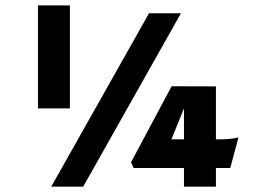

<svg xmlns="http://www.w3.org/2000/svg" viewBox="-20 -699 1035 719"><path d="M122.1 -678.7H241.7V-293H122.1ZM538.1 -649.4H657.7L291.5 0H171.9ZM798.8 -177.2Q844.7 -177.2 871.1 -184.1L872.6 -182.6L842.3 -69.8H788.6V0H668.9V-69.8H480.5L470.7 -91.3L622.6 -376L788.6 -375.5V-177.2ZM668.9 -177.2V-293L622.1 -177.2Z"/></svg>

Font: HammersmithOne
Style: Regular
Weight: 400
Designer: Nicole Fally
Foundry: Nicole Fally
Version: Version 1.003